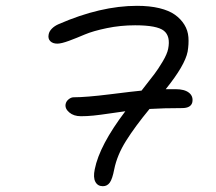

<svg xmlns="http://www.w3.org/2000/svg" viewBox="-20 -643 740 659"><path d="M333 -3.9Q315.4 -3.9 307.4 -18.8Q299.3 -33.7 305.2 -62Q321.3 -144 410.2 -261.2Q392.1 -258.8 357.2 -253.7Q322.3 -248.5 300.5 -246.3Q278.8 -244.1 257.8 -244.1Q232.9 -244.1 217.8 -257.1Q202.6 -270 205.1 -285.2Q207 -295.4 215.6 -302.2Q224.1 -309.1 232.9 -309.1Q275.4 -309.1 357.4 -319.3Q439.5 -329.6 465.8 -332Q497.6 -372.6 510 -388.9Q522.5 -405.3 538.1 -431.4Q553.7 -457.5 557.1 -475.1Q565.9 -518.6 542.5 -537.4Q519 -556.2 443.8 -556.2Q393.6 -556.2 346.4 -546.4Q299.3 -536.6 271.2 -524.7Q243.2 -512.7 216.8 -502.9Q190.4 -493.2 176.8 -493.2Q161.1 -493.2 152.6 -501.7Q144 -510.3 147 -524.9Q148.9 -535.6 158.2 -544.9Q167.5 -554.2 181.2 -560.1Q325.2 -623 450.2 -623Q493.7 -623 526.9 -615Q560.1 -606.9 580.3 -592.5Q600.6 -578.1 612.8 -558.3Q625 -538.6 626.7 -515.1Q628.4 -491.7 624 -465.8Q614.7 -418.5 548.8 -336.9H583Q613.3 -336.9 628.7 -324.7Q644 -312.5 640.1 -292Q635.3 -272 605 -272Q541.5 -272 493.2 -269Q442.9 -208 412.4 -159.2Q381.8 -110.4 372.1 -62Q365.7 -28.8 356.9 -16.4Q348.1 -3.9 333 -3.9Z"/></svg>

Font: Shantell Sans Irregular Bouncy
Style: Italic
Weight: 300
Italic angle: -11.31°
Designer: Stephen Nixon, Anya Danilova, Shantell Martin
Foundry: Arrow Type
Version: Version 1.006;[9816181b4]